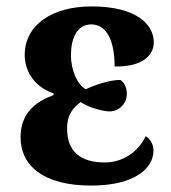

<svg xmlns="http://www.w3.org/2000/svg" viewBox="-20 -568 533 598"><path d="M264 10C400 10 458 -44 458 -99C458 -120 447 -135 434 -144C410 -94 362 -62 306 -62C230 -62 189 -97 189 -167C189 -213 209 -233 231 -250C257 -233 300 -221 322 -221C354 -222 375 -248 375 -275C375 -298 365 -313 355 -319C324 -319 281 -306 247 -290C222 -304 201 -347 201 -396C201 -447 219 -492 264 -492C316 -492 337 -434 337 -361C425 -359 459 -397 459 -436C459 -492 405 -548 265 -548C142 -548 57 -490 57 -397C57 -342 91 -296 147 -277V-272C93 -252 44 -217 44 -141C44 -52 115 10 264 10Z"/></svg>

Font: Noto Serif SemiCondensed
Style: Bold
Weight: 700
Width: 4
Designer: Monotype Design Team
Foundry: Monotype Imaging Inc.
Version: Version 2.015